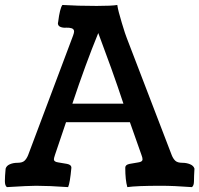

<svg xmlns="http://www.w3.org/2000/svg" viewBox="-25 -746 801 771"><path d="M363.3 -722.2Q424.3 -722.2 446.3 -726.1V-724.1Q449.2 -703.6 464.1 -654.3Q479 -605 483.9 -593.8L664.6 -123Q670.4 -108.4 679.2 -100.3Q688 -92.3 707 -92.3Q724.1 -92.3 738.3 -86.4Q752.4 -80.6 755.9 -68.8Q753.9 -37.6 753.9 -18.6Q753.9 0 745.6 5.4Q672.4 0 622.6 0Q522.9 0 486.3 5.4Q478 -22.9 478 -72.8Q478 -84.5 495.4 -87.9Q512.7 -91.3 530 -93.8Q547.4 -96.2 547.4 -106Q547.4 -112.8 543 -124L496.6 -255.4H240.2L195.8 -124Q191.4 -110.8 191.4 -106Q191.4 -96.2 209 -93.8Q226.6 -91.3 244.1 -87.9Q261.7 -84.5 261.7 -72.8Q255.9 -10.3 248.5 5.4Q171.4 0 120.1 0Q90.3 0 2.9 5.4Q-5.4 0 -5.4 -18.6Q-5.4 -37.6 -2.4 -68.8Q1 -80.6 14.6 -86.4Q28.3 -92.3 45.4 -92.3Q64.5 -92.3 73.2 -100.3Q82 -108.4 87.9 -123L268.6 -603.5Q272.5 -614.3 272.5 -619.6Q272.5 -629.4 262.2 -632.6Q252 -635.7 240 -634.8Q228 -633.8 217.8 -637.9Q207.5 -642.1 207.5 -652.8Q207.5 -653.8 208.5 -657.7Q215.3 -712.4 225.6 -726.1Q285.6 -722.2 363.3 -722.2ZM369.6 -613.3Q318.4 -488.3 265.6 -329.6H470.7Q447.3 -400.4 421.9 -471.2Q396.5 -542 382.8 -577.6Z"/></svg>

Font: Coustard
Style: Regular
Weight: 400
Foundry: vernon adams
Version: Version 1.001